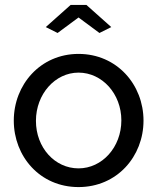

<svg xmlns="http://www.w3.org/2000/svg" viewBox="-20 -750 639 780"><path d="M166 -640 214 -616 299 -679 384 -616 432 -640 331 -730H267ZM36 -260C36 -115 142 10 299 10C456 10 563 -115 563 -260C563 -406 455 -531 299 -531C144 -531 36 -406 36 -260ZM299 -66C203 -66 126 -150 126 -259C126 -368 204 -455 299 -455C395 -455 473 -369 473 -261C473 -152 395 -66 299 -66Z"/></svg>

Font: FIGSv2-sans-serif Medium
Style: Regular
Weight: 500
Designer: Matt McInerney, Pablo Impallari, Rodrigo Fuenzalida,Mirko Velimirovic
Foundry: Matt McInerney, Pablo Impallari, Rodrigo Fuenzalida
Version: Version 4.021;hotconv 1.0.109;makeotfexe 2.5.65596